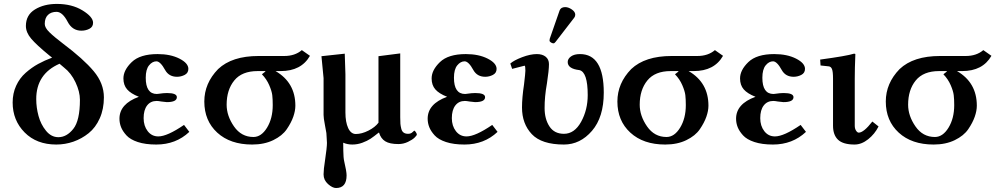

<svg xmlns="http://www.w3.org/2000/svg" viewBox="-20 -718 5051 970"><path d="M303.2 -377 280.8 -396Q162.6 -344.2 163.1 -216.8Q163.1 -174.8 174.6 -132.3Q186 -89.8 212.4 -57.4Q238.8 -24.9 274.9 -24.9Q316.9 -24.9 350.3 -66.9Q383.8 -108.9 383.8 -213.9Q383.8 -254.9 361.6 -302Q339.4 -349.1 303.2 -377ZM243.2 -426.8 229 -438Q164.1 -491.2 137.5 -522.7Q110.8 -554.2 110.8 -586.9Q110.8 -642.1 156.5 -670.2Q202.1 -698.2 267.1 -698.2Q343.3 -698.2 396.7 -665.5Q450.2 -632.8 450.2 -603Q450.2 -582 431.6 -572.5Q413.1 -563 391.1 -563Q345.2 -563 321.8 -607.9Q295.9 -657.7 266.1 -658.2Q238.3 -658.2 222.2 -642.6Q206.1 -627 206.1 -597.2Q206.1 -578.1 229.5 -555.2Q252.9 -532.2 297.9 -498Q401.9 -419.9 453.4 -358.4Q504.9 -296.9 504.9 -226.1Q504.9 -167 483.9 -120.1Q462.9 -73.2 428 -45.2Q393.1 -17.1 351.1 -2.4Q309.1 12.2 264.2 12.2Q165 12.2 104.5 -48.8Q43.9 -109.9 43.9 -200.2Q43.9 -246.1 61.5 -284.7Q79.1 -323.2 109.6 -350.1Q140.1 -377 172.6 -394.8Q205.1 -412.6 243.2 -426.8Z M705.6 -121.1Q705.6 -82 726.1 -55.4Q746.6 -28.8 779.8 -28.8Q824.7 -28.8 909.7 -86.9L936.5 -51.8Q868.7 12.2 769.5 12.2Q714.4 12.2 676 -0.5Q637.7 -13.2 618.7 -34.2Q599.6 -55.2 591.6 -75.7Q583.5 -96.2 583.5 -118.2Q583.5 -193.4 681.6 -229Q640.6 -245.1 622.1 -266.6Q603.5 -288.1 603.5 -321.8Q603.5 -363.8 645.5 -404.3Q687.5 -444.8 776.4 -444.8Q841.3 -444.8 886.5 -421.9Q931.6 -398.9 931.6 -370.1Q931.6 -349.1 913.1 -339.6Q894.5 -330.1 874.5 -330.1Q833.5 -330.1 814.5 -363.8Q790.5 -407.7 770.5 -408.2Q749.5 -408.2 732.9 -387.7Q716.3 -367.2 716.3 -325.2Q716.3 -243.2 772.5 -243.2Q775.4 -244.1 780.8 -244.1Q806.6 -248 823.7 -248Q873.5 -248 873.5 -227.1Q873.5 -202.1 822.8 -202.1Q819.8 -202.1 809.1 -203.6Q798.3 -205.1 795.4 -205.1Q779.3 -208 771.5 -208Q740.7 -208 723.1 -185.1Q705.6 -162.1 705.6 -121.1Z M1260.3 -25.9Q1300.3 -25.9 1329.1 -73Q1357.9 -120.1 1357.9 -187Q1357.9 -216.8 1355.5 -237.3Q1353 -257.8 1340.1 -287.8Q1327.1 -317.9 1303.2 -342.8Q1322.3 -356.9 1321.3 -358.9H1281.2Q1202.1 -358.9 1163.6 -311.5Q1125 -264.2 1125 -189Q1125 -132.8 1162.1 -79.3Q1199.2 -25.9 1260.3 -25.9ZM1082 -369.1Q1151.9 -435.1 1286.1 -435.1H1416Q1470.2 -435.1 1504.9 -464.8L1545.9 -436Q1502 -358.9 1397.9 -358.9H1372.1Q1472.2 -300.8 1472.2 -184.1Q1472.2 -158.2 1461.7 -128.2Q1451.2 -98.1 1428.7 -65.2Q1406.2 -32.2 1360.6 -10Q1314.9 12.2 1253.9 12.2Q1143.1 12.2 1077.6 -47.9Q1012.2 -107.9 1012.2 -205.1Q1012.2 -297.4 1082 -369.1Z M1893.1 -47.9Q1868.2 -27.8 1851.6 -16.8Q1835 -5.9 1810.3 3.2Q1785.6 12.2 1759.8 12.2Q1734.9 12.2 1713.9 2.9Q1713.9 7.8 1714.4 43.5Q1714.8 79.1 1718.8 96.2Q1731 147.9 1731 168Q1731 231.9 1677.7 231.9Q1659.7 231.9 1637.2 211.9Q1614.7 191.9 1614.7 163.1Q1614.7 138.2 1622.1 91.8Q1631.8 26.9 1631.8 3.9Q1631.8 -3.9 1630.4 -21.5Q1628.9 -39.1 1628.9 -45.9Q1627.9 -53.7 1621.3 -87.9Q1614.7 -122.1 1614.7 -137.2V-323.2L1604 -434.1L1721.7 -446.8Q1724.6 -375 1725.1 -342.8V-149.9Q1725.1 -101.1 1739 -71Q1752.9 -41 1777.8 -41Q1807.6 -41 1841.3 -58.1Q1875 -75.2 1892.1 -98.1V-434.1L2002 -448.2V-126Q2002 -104 2002.9 -92.5Q2003.9 -81.1 2007.3 -67.6Q2010.7 -54.2 2019.3 -48.1Q2027.8 -42 2041.7 -42Q2055.7 -42 2063.7 -50Q2071.8 -58.1 2072.8 -58.1Q2075.7 -58.1 2080.8 -50.5Q2085.9 -43 2085.9 -38.1Q2085.9 -34.2 2075 -23.2Q2064 -12.2 2041 -1.2Q2018.1 9.8 1992.7 9.8Q1948.7 9.8 1926.3 -4.2Q1903.8 -18.1 1895 -47.9Z M2262.7 -121.1Q2262.7 -82 2283.2 -55.4Q2303.7 -28.8 2336.9 -28.8Q2381.8 -28.8 2466.8 -86.9L2493.7 -51.8Q2425.8 12.2 2326.7 12.2Q2271.5 12.2 2233.2 -0.5Q2194.8 -13.2 2175.8 -34.2Q2156.7 -55.2 2148.7 -75.7Q2140.6 -96.2 2140.6 -118.2Q2140.6 -193.4 2238.8 -229Q2197.8 -245.1 2179.2 -266.6Q2160.6 -288.1 2160.6 -321.8Q2160.6 -363.8 2202.6 -404.3Q2244.6 -444.8 2333.5 -444.8Q2398.4 -444.8 2443.6 -421.9Q2488.8 -398.9 2488.8 -370.1Q2488.8 -349.1 2470.2 -339.6Q2451.7 -330.1 2431.6 -330.1Q2390.6 -330.1 2371.6 -363.8Q2347.7 -407.7 2327.6 -408.2Q2306.6 -408.2 2290 -387.7Q2273.4 -367.2 2273.4 -325.2Q2273.4 -243.2 2329.6 -243.2Q2332.5 -244.1 2337.9 -244.1Q2363.8 -248 2380.9 -248Q2430.7 -248 2430.7 -227.1Q2430.7 -202.1 2379.9 -202.1Q2377 -202.1 2366.2 -203.6Q2355.5 -205.1 2352.5 -205.1Q2336.4 -208 2328.6 -208Q2297.9 -208 2280.3 -185.1Q2262.7 -162.1 2262.7 -121.1Z M2835.4 -682.1Q2851.6 -682.1 2868.9 -670.2Q2886.2 -658.2 2886.2 -644Q2886.2 -635.3 2881.3 -628.9L2787.1 -506.8Q2781.2 -499 2776.4 -499Q2770.5 -499 2763.4 -503.4Q2756.3 -507.8 2756.3 -513.2Q2756.3 -519 2757.3 -522L2807.1 -665Q2813.5 -682.1 2835.4 -682.1ZM3030.3 -250Q3030.3 -126 2970.7 -56.9Q2911.1 12.2 2829.1 12.2Q2716.3 12.2 2666.7 -40.3Q2617.2 -92.8 2617.2 -174.8Q2617.2 -224.6 2627.4 -291Q2634.3 -349.1 2634.3 -360.8Q2634.3 -385.7 2630.4 -386.2L2567.4 -370.1L2558.1 -397Q2576.2 -413.1 2617.7 -429Q2659.2 -444.8 2692.4 -444.8Q2720.2 -444.8 2736.8 -431.4Q2753.4 -418 2753.4 -394Q2753.4 -363.3 2743.2 -296.9Q2731 -229 2731.4 -171.9Q2731.4 -116.7 2755.9 -79.3Q2780.3 -42 2829.1 -42Q2882.3 -42 2915.8 -102.5Q2949.2 -163.1 2949.2 -237.8Q2949.2 -354 2907.2 -363.8Q2848.1 -370.6 2848.1 -404.8Q2848.1 -420.9 2864.7 -432.9Q2881.3 -444.8 2910.2 -444.8Q3030.3 -444.8 3030.3 -250Z M3347.2 -25.9Q3387.2 -25.9 3416 -73Q3444.8 -120.1 3444.8 -187Q3444.8 -216.8 3442.4 -237.3Q3439.9 -257.8 3427 -287.8Q3414.1 -317.9 3390.1 -342.8Q3409.2 -356.9 3408.2 -358.9H3368.2Q3289.1 -358.9 3250.5 -311.5Q3211.9 -264.2 3211.9 -189Q3211.9 -132.8 3249 -79.3Q3286.1 -25.9 3347.2 -25.9ZM3168.9 -369.1Q3238.8 -435.1 3373 -435.1H3502.9Q3557.1 -435.1 3591.8 -464.8L3632.8 -436Q3588.9 -358.9 3484.9 -358.9H3459Q3559.1 -300.8 3559.1 -184.1Q3559.1 -158.2 3548.6 -128.2Q3538.1 -98.1 3515.6 -65.2Q3493.2 -32.2 3447.5 -10Q3401.9 12.2 3340.8 12.2Q3230 12.2 3164.6 -47.9Q3099.1 -107.9 3099.1 -205.1Q3099.1 -297.4 3168.9 -369.1Z M3820.8 -121.1Q3820.8 -82 3841.3 -55.4Q3861.8 -28.8 3895 -28.8Q3939.9 -28.8 4024.9 -86.9L4051.8 -51.8Q3983.9 12.2 3884.8 12.2Q3829.6 12.2 3791.3 -0.5Q3752.9 -13.2 3733.9 -34.2Q3714.8 -55.2 3706.8 -75.7Q3698.7 -96.2 3698.7 -118.2Q3698.7 -193.4 3796.9 -229Q3755.9 -245.1 3737.3 -266.6Q3718.8 -288.1 3718.8 -321.8Q3718.8 -363.8 3760.7 -404.3Q3802.7 -444.8 3891.6 -444.8Q3956.5 -444.8 4001.7 -421.9Q4046.9 -398.9 4046.9 -370.1Q4046.9 -349.1 4028.3 -339.6Q4009.8 -330.1 3989.7 -330.1Q3948.7 -330.1 3929.7 -363.8Q3905.8 -407.7 3885.7 -408.2Q3864.7 -408.2 3848.1 -387.7Q3831.5 -367.2 3831.5 -325.2Q3831.5 -243.2 3887.7 -243.2Q3890.6 -244.1 3896 -244.1Q3921.9 -248 3939 -248Q3988.8 -248 3988.8 -227.1Q3988.8 -202.1 3938 -202.1Q3935.1 -202.1 3924.3 -203.6Q3913.6 -205.1 3910.6 -205.1Q3894.5 -208 3886.7 -208Q3856 -208 3838.4 -185.1Q3820.8 -162.1 3820.8 -121.1Z M4188.5 -320.8Q4188.5 -356 4183.3 -368.9Q4178.2 -381.8 4166.5 -382.8L4125.5 -387.2L4123.5 -417Q4257.3 -435.1 4294.4 -446.8Q4301.3 -446.8 4301.3 -443.8Q4298.3 -371.1 4298.3 -321.3V-83Q4298.3 -67.9 4304.9 -57.9Q4311.5 -47.9 4318.4 -47.9Q4343.3 -47.9 4387.2 -104L4418.5 -79.1Q4399.4 -41 4366 -14.4Q4332.5 12.2 4297.4 12.2Q4239.3 12.2 4213.9 -12Q4188.5 -36.1 4188.5 -83Z M4703.1 -25.9Q4743.2 -25.9 4772 -73Q4800.8 -120.1 4800.8 -187Q4800.8 -216.8 4798.3 -237.3Q4795.9 -257.8 4783 -287.8Q4770 -317.9 4746.1 -342.8Q4765.1 -356.9 4764.2 -358.9H4724.1Q4645 -358.9 4606.4 -311.5Q4567.9 -264.2 4567.9 -189Q4567.9 -132.8 4605 -79.3Q4642.1 -25.9 4703.1 -25.9ZM4524.9 -369.1Q4594.7 -435.1 4729 -435.1H4858.9Q4913.1 -435.1 4947.8 -464.8L4988.8 -436Q4944.8 -358.9 4840.8 -358.9H4814.9Q4915 -300.8 4915 -184.1Q4915 -158.2 4904.5 -128.2Q4894 -98.1 4871.6 -65.2Q4849.1 -32.2 4803.5 -10Q4757.8 12.2 4696.8 12.2Q4585.9 12.2 4520.5 -47.9Q4455.1 -107.9 4455.1 -205.1Q4455.1 -297.4 4524.9 -369.1Z"/></svg>

Font: Linux Libertine
Style: Semibold
Weight: 600
Designer: Philipp H. Poll
Foundry: Philipp H. Poll
Version: Version 5.1.2 ; ttfautohint (v0.9)